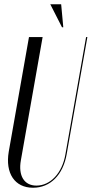

<svg xmlns="http://www.w3.org/2000/svg" viewBox="-20 -873 430 901"><path d="M277 -745 267 -853H216L271 -745ZM116 -699 21 -161C4 -60 49 8 135 8C216 8 276 -52 293 -150L390 -699H384L287 -149C272 -60 216 -2 151 -2C93 -2 65 -49 78 -121L180 -699Z"/></svg>

Font: Moniqa Ita Display
Style: Italic
Weight: 400
Italic angle: -10°
Designer: Rajesh Rajput
Foundry: Rajesh Rajput
Version: Version 1.000